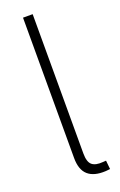

<svg xmlns="http://www.w3.org/2000/svg" viewBox="-144 -769 505 811"><g transform="rotate(-20 108.5 -363.5)"><path d="M182.6 1Q129.9 3.9 102.8 -19.8Q75.7 -43.5 75.7 -96.7V-727.5H119.1V-101.6Q119.1 -63 135 -49.6Q150.9 -36.1 185.1 -39.1Q189.5 -39.6 192.4 -39.6Q195.3 -39.6 198.7 -40L202.6 -1Q198.7 -0.5 193.4 0Q188 0.5 182.6 1Z"/></g></svg>

Font: Inter 24pt ExtraLight
Style: Regular
Weight: 250
Designer: Rasmus Andersson
Foundry: rsms
Version: Version 4.001;git-66647c0bb